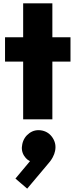

<svg xmlns="http://www.w3.org/2000/svg" viewBox="-20 -711 450 1144"><path d="M118 0V-691H292V0ZM10 -344V-489H400V-344ZM142 413 72 353 174 231 226 227Q214 241 201 249.5Q188 258 175 255Q143 248 123.5 217Q104 186 113 147Q122 106 155.5 82Q189 58 232 67Q272 76 294.5 111.5Q317 147 308 189Q305 206 293.5 227.5Q282 249 254 280Z"/></svg>

Font: Outfit Thin ExtraBold
Style: Regular
Weight: 800
Version: Version 1.100;gftools[0.9.27]